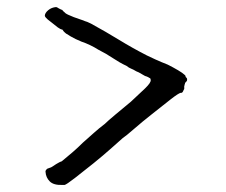

<svg xmlns="http://www.w3.org/2000/svg" viewBox="-20 -495 640 544"><path d="M125 -21Q128 -23 131.5 -25Q135 -27 139 -30Q143 -32 146 -34Q149 -36 155 -38Q171 -51 186 -64Q201 -77 215 -91Q231 -105 246 -118.5Q261 -132 277 -144Q285 -152 306.5 -170Q328 -188 351 -207Q374 -228 391 -244.5Q408 -261 407 -268Q407 -270 406.5 -271.5Q406 -273 404 -274Q403 -274 399 -277Q397 -277 394 -279Q392 -279 390.5 -280Q389 -281 387 -282L373 -290Q371 -291 369.5 -291.5Q368 -292 366 -293Q358 -298 351.5 -300.5Q345 -303 339 -308Q318 -318 299.5 -330.5Q281 -343 259 -354Q248 -361 235.5 -367Q223 -373 211 -377Q201 -381 194 -384.5Q187 -388 180 -392Q177 -394 174.5 -395.5Q172 -397 167 -400Q165 -402 162.5 -404Q160 -406 157 -411Q151 -412 143.5 -417.5Q136 -423 129 -429Q122 -434 115 -440Q108 -446 107 -450Q107 -458 116.5 -466Q126 -474 139 -475L142 -474Q144 -473 147 -471Q149 -470 153 -468Q156 -467 156 -467L157 -466Q160 -462 162 -461L163 -460Q165 -457 172.5 -453.5Q180 -450 189 -446.5Q198 -443 207.5 -440Q217 -437 221 -435Q228 -433 231.5 -431Q235 -429 238 -428Q280 -405 317.5 -382Q355 -359 396 -338Q404 -334 420.5 -326.5Q437 -319 455 -312Q471 -304 484.5 -296Q498 -288 503 -283Q506 -281 506 -277Q510 -274 510 -271Q511 -266 507 -263Q507 -263 505 -261V-260Q504 -260 504 -258V-257Q503 -257 503 -254V-253Q502 -252 502 -252V-243Q500 -240 499 -237Q498 -234 495 -232H492Q486 -231 463.5 -213.5Q441 -196 411 -172Q383 -150 359.5 -129.5Q336 -109 328 -104Q321 -98 297 -76.5Q273 -55 244.5 -32Q216 -9 192 9.5Q168 28 163 29H157Q132 30 121 19Q110 8 109 -8Q108 -12 114 -17Z"/></svg>

Font: ToneOZ-Tsuipita-TC
Style: Tsuipita-TC
Weight: 400
Designer: :Jeffrey Xuan (Chih-Lin Hsuan)  :
Foundry: jeffreyx@gmail.com, cjkFonts.io
Version: Version 0.24071